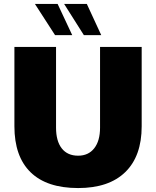

<svg xmlns="http://www.w3.org/2000/svg" viewBox="-20 -943 791 973"><path d="M53 -303V-705H264V-296Q264 -228 293 -191Q322 -154 376 -154Q428 -154 457.5 -191.5Q487 -229 487 -296V-705H698V-303Q698 -152 615 -71Q532 10 376 10Q217 10 135 -70Q53 -150 53 -303ZM157 -923H272L346 -765H259ZM305 -923H420L493 -765H405Z"/></svg>

Font: Nunito Sans Heavy
Style: Regular
Weight: 400
Designer: Vernon Adams
Foundry: Vernon Adams
Version: Version 2.500